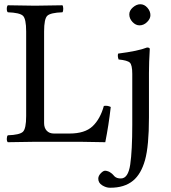

<svg xmlns="http://www.w3.org/2000/svg" viewBox="-20 -672 811 910"><path d="M147 0Q65.9 1 17.1 2Q12.2 -2 12.2 -13.9Q12.2 -25.9 17.1 -30.8Q73.2 -32.7 88.6 -47.4Q104 -62 104 -122.1V-522.9Q104 -583 88.6 -597.4Q73.2 -611.8 17.1 -613.8Q12.2 -617.7 12.2 -629.9Q12.2 -642.1 17.1 -647Q117.2 -645 146 -645Q178.2 -645 275.9 -647Q279.8 -642.1 279.8 -630.1Q279.8 -618.2 275.9 -613.8Q219.7 -611.8 204.3 -597.4Q189 -583 189 -522.9V-88.9Q189 -65.9 201.4 -52.5Q213.9 -39.1 235.8 -39.1H309.1Q382.3 -39.1 418.7 -73.5Q455.1 -107.9 472.2 -169.9Q489.3 -172.9 504.9 -165Q495.1 -78.1 479 2Q386.7 0 359.9 0ZM592.8 -604Q592.8 -622.1 609.9 -637Q627 -651.9 645 -651.9Q664.1 -651.9 678.5 -635.5Q692.9 -619.1 692.9 -600.1Q692.9 -583 677 -567.4Q661.1 -551.8 641.1 -551.8Q623 -551.8 607.9 -567.9Q592.8 -584 592.8 -604ZM606.9 -321.8Q606.9 -363.8 595.5 -375Q584 -386.2 542 -390.1Q536.1 -407.2 540 -418Q635.3 -430.2 676.8 -446.8Q689.9 -446.8 689.9 -439.9Q686 -376 686 -326.2V-115.2Q686 19.5 667.5 86.2Q648.9 152.8 610.8 184.1Q569.8 218.3 501 217.8Q482.9 217.8 464.4 206.3Q445.8 194.8 445.8 174.8Q445.8 161.6 457.5 149.4Q469.2 137.2 478 137.2Q482.9 137.2 488 138.7Q493.2 140.1 496.6 141.6Q500 143.1 504.4 146.5Q508.8 149.9 511 151.4Q513.2 152.8 517.1 157.5Q521 162.1 522 163.1Q533.2 174.3 553.2 173.8Q587.4 173.8 597.2 107.9Q606.9 42 606.9 -81.1Z"/></svg>

Font: Linux Libertine Capitals
Style: Small Caps
Weight: 400
Designer: Philipp H. Poll
Foundry: Philipp H. Poll
Version: Version 5.1.3